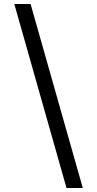

<svg xmlns="http://www.w3.org/2000/svg" viewBox="-20 -812 489 967"><path d="M52 -792H134L397 135H315Z"/></svg>

Font: lgurmukhi85
Style: Book
Weight: 400
Designer: Jelle Bosma - Monotype Design Team
Foundry: Monotype Imaging Inc.
Version: Version 2.003